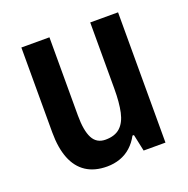

<svg xmlns="http://www.w3.org/2000/svg" viewBox="-104 -643 738 752"><g transform="rotate(-20 265.0 -266.5)"><path d="M465 -543V0H374L359 -70H353Q339 -44 319 -26Q299 -8 273.5 1Q248 10 219 10Q167 10 132 -13Q97 -36 79.5 -80.5Q62 -125 62 -189V-543H179V-217Q179 -154 195.5 -122.5Q212 -91 249 -91Q288 -91 310 -111Q332 -131 340.5 -170Q349 -209 349 -267V-543Z"/></g></svg>

Font: Noto Sans Khmer Condensed SemiBold
Style: Regular
Weight: 600
Width: 3
Designer: Danh Hong and the Monotype Design Team
Foundry: Monotype Imaging Inc.
Version: Version 2.004